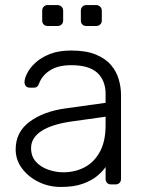

<svg xmlns="http://www.w3.org/2000/svg" viewBox="-20 -730 576 760"><path d="M221 10Q173 10 132.5 -10Q92 -30 67 -63.5Q42 -97 42 -139Q42 -207 97 -248Q152 -289 240 -301L398 -323V-358Q398 -411 365.5 -441.5Q333 -472 262 -472Q210 -472 178 -451.5Q146 -431 134 -398Q129 -383 115 -383H99Q87 -383 82 -389.5Q77 -396 77 -405Q77 -419 87.5 -440Q98 -461 120 -481.5Q142 -502 177 -516Q212 -530 262 -530Q321 -530 359.5 -514Q398 -498 419.5 -472.5Q441 -447 450 -416Q459 -385 459 -355V-22Q459 -12 453 -6Q447 0 437 0H420Q410 0 404 -6Q398 -12 398 -22V-69Q386 -51 364 -33Q342 -15 307.5 -2.5Q273 10 221 10ZM231 -48Q277 -48 315 -68Q353 -88 375.5 -129.5Q398 -171 398 -234V-268L269 -250Q187 -239 145 -212Q103 -185 103 -144Q103 -111 122 -90Q141 -69 170.5 -58.5Q200 -48 231 -48ZM322 -627Q312 -627 306 -633Q300 -639 300 -649V-687Q300 -697 306 -703.5Q312 -710 322 -710H360Q370 -710 376.5 -703.5Q383 -697 383 -687V-649Q383 -639 376.5 -633Q370 -627 360 -627ZM169 -627Q159 -627 153 -633Q147 -639 147 -649V-687Q147 -697 153 -703.5Q159 -710 169 -710H207Q217 -710 223.5 -703.5Q230 -697 230 -687V-649Q230 -639 223.5 -633Q217 -627 207 -627Z"/></svg>

Font: Rubik Light
Style: Regular
Weight: 300
Designer: Hubert and Fischer
Foundry: Hubert and Fischer
Version: Version 2.300;gftools[0.9.30]